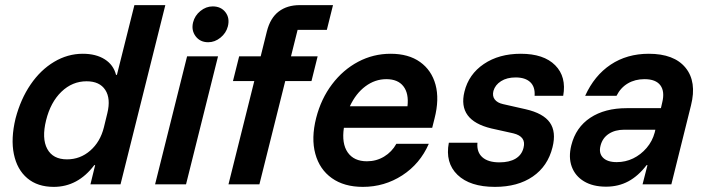

<svg xmlns="http://www.w3.org/2000/svg" viewBox="-20 -720 2768 750"><path d="M190 10Q126.7 10 86.7 -23.8Q46.7 -57.5 34.2 -117.9Q21.7 -178.3 40.8 -257.5Q60.8 -333.3 99.6 -390Q138.3 -446.7 191.2 -478.3Q244.2 -510 303.3 -510Q355 -510 389.2 -488.3Q423.3 -466.7 433.3 -427.5H436.7L505 -700H625.8L450.8 0H333.3L351.7 -75H348.3Q284.2 10 190 10ZM241.7 -97.5Q293.3 -97.5 332.5 -131.7Q371.7 -165.8 385.8 -222.5L399.2 -277.5Q413.3 -335 391.2 -368.8Q369.2 -402.5 318.3 -402.5Q262.5 -402.5 220 -361.7Q177.5 -320.8 160 -250Q142.5 -179.2 164.6 -138.3Q186.7 -97.5 241.7 -97.5Z M585.8 0 710.8 -500H831.7L706.7 0ZM793.3 -555Q761.7 -555 744.2 -578.3Q726.7 -601.7 734.2 -632.5Q740.8 -659.2 762.9 -677.1Q785 -695 810.8 -695Q843.3 -695 860.8 -672.1Q878.3 -649.2 870 -616.7Q863.3 -590.8 841.2 -572.9Q819.2 -555 793.3 -555Z M872.5 0 973.3 -403.3H890L914.2 -500H998.3L1022.5 -597.5Q1035.8 -650 1068.8 -675Q1101.7 -700 1150.8 -700H1280.8L1256.7 -603.3H1142.5L1116.7 -500H1220.8L1196.7 -403.3H1094.2L993.3 0Z M1397.5 10Q1324.2 10 1276.2 -24.2Q1228.3 -58.3 1211.7 -119.2Q1195 -180 1215 -259.2Q1234.2 -334.2 1277.1 -390.8Q1320 -447.5 1379.2 -478.8Q1438.3 -510 1505.8 -510Q1575.8 -510 1620.8 -477.9Q1665.8 -445.8 1681.3 -389.2Q1696.7 -332.5 1677.5 -257.5L1668.3 -220.8H1323.3Q1314.2 -159.2 1338.3 -124.6Q1362.5 -90 1413.3 -90Q1450 -90 1480.4 -108.3Q1510.8 -126.7 1528.3 -158.3H1655Q1620.8 -80 1551.3 -35Q1481.7 10 1397.5 10ZM1346.7 -305H1571.7Q1577.5 -355 1555.8 -382.9Q1534.2 -410.8 1489.2 -410.8Q1445 -410.8 1407.5 -382.9Q1370 -355 1346.7 -305Z M1913.3 10Q1815.8 10 1767.1 -37.1Q1718.3 -84.2 1733.3 -162.5H1845Q1841.7 -125.8 1864.2 -105.8Q1886.7 -85.8 1930.8 -85.8Q1970 -85.8 1994.2 -100.4Q2018.3 -115 2025 -142.5Q2036.7 -186.7 1985 -199.2L1899.2 -218.3Q1766.7 -250 1794.2 -361.7Q1810.8 -430 1870 -470Q1929.2 -510 2014.2 -510Q2104.2 -510 2148.8 -465Q2193.3 -420 2180 -345.8H2068.3Q2070.8 -380.8 2051.2 -399.2Q2031.7 -417.5 1994.2 -417.5Q1960 -417.5 1937.1 -402.9Q1914.2 -388.3 1907.5 -365Q1902.5 -345 1912.5 -331.7Q1922.5 -318.3 1945 -313.3L2033.3 -293.3Q2102.5 -277.5 2127.9 -241.2Q2153.3 -205 2138.3 -145Q2120 -70.8 2061.2 -30.4Q2002.5 10 1913.3 10Z M2347.5 9.2Q2295.8 9.2 2261.2 -11.7Q2226.7 -32.5 2213.3 -69.2Q2200 -105.8 2211.7 -152.5Q2229.2 -222.5 2285.8 -260Q2342.5 -297.5 2428.3 -297.5H2561.7L2566.7 -319.2Q2577.5 -362.5 2559.6 -386.7Q2541.7 -410.8 2497.5 -410.8Q2460.8 -410.8 2432.5 -394.2Q2404.2 -377.5 2388.3 -345.8H2265.8Q2301.7 -425 2365.4 -467.5Q2429.2 -510 2514.2 -510Q2613.3 -510 2657.9 -455.4Q2702.5 -400.8 2679.2 -308.3L2602.5 0H2490L2509.2 -75H2505.8Q2473.3 -32.5 2434.6 -11.7Q2395.8 9.2 2347.5 9.2ZM2389.2 -86.7Q2423.3 -86.7 2453.3 -101.2Q2483.3 -115.8 2505.8 -142.1Q2528.3 -168.3 2537.5 -202.5L2540 -213.3H2418.3Q2382.5 -213.3 2357.9 -197.1Q2333.3 -180.8 2325.8 -150.8Q2318.3 -121.7 2335.4 -104.2Q2352.5 -86.7 2389.2 -86.7Z"/></svg>

Font: Funnel Sans SemiBold
Style: Italic
Weight: 600
Italic angle: -14.036°
Designer: NORD ID, Kristian Moeller
Foundry: Dicotype
Version: Version 1.000